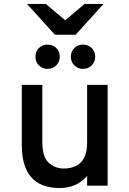

<svg xmlns="http://www.w3.org/2000/svg" viewBox="-20 -941 656 973"><path d="M281.5 12Q225 12 182 -9.2Q139 -30.5 114.8 -79Q90.5 -127.5 90.5 -208.5V-511H194.5V-220.5Q194.5 -146.5 226.2 -116.8Q258 -87 304 -87Q335.5 -87 362.2 -98.8Q389 -110.5 405.2 -139.2Q421.5 -168 421.5 -218.5V-511H525.5V0H421.5V-49.5Q398.5 -21 362.5 -4.5Q326.5 12 281.5 12ZM221 -592Q194.5 -592 177 -609.8Q159.5 -627.5 159.5 -654Q159.5 -680 177 -697.5Q194.5 -715 221 -715Q247.5 -715 265.2 -697.5Q283 -680 283 -654Q283 -627.5 265.2 -609.8Q247.5 -592 221 -592ZM400.5 -592Q374 -592 356.5 -609.8Q339 -627.5 339 -654Q339 -680 356.5 -697.5Q374 -715 400.5 -715Q427 -715 444.8 -697.5Q462.5 -680 462.5 -654Q462.5 -627.5 444.8 -609.8Q427 -592 400.5 -592ZM258 -765 117 -921H212.5L310.5 -838L408.5 -921H504.5L363.5 -765Z"/></svg>

Font: Overpass Mono SemiBold
Style: Regular
Weight: 600
Monospace: yes
Designer: Delve Withrington, Dave Bailey
Foundry: Delve Fonts LLC
Version: Version 4.000